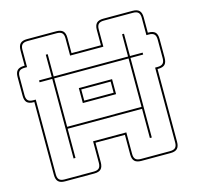

<svg xmlns="http://www.w3.org/2000/svg" viewBox="-107 -843 993 965"><g transform="rotate(-15 389.5 -360.0)"><path d="M583 -504H196V-252H583ZM303 -347V-425H476V-347ZM466 -415H313V-357H466ZM186 -90V-504H120V-514H186V-630H196V-514H583V-630H593V-514H659V-504H593V-90H583V-242H196V-90ZM303 -36V-148H476V-36Q476 -17 484.5 -8.5Q493 0 512 0H664Q683 0 691.5 -8.5Q700 -17 700 -36V-425H713Q732 -425 740.5 -433.5Q749 -442 749 -461V-558Q749 -577 740.5 -585.5Q732 -594 713 -594H700V-684Q700 -703 691.5 -711.5Q683 -720 664 -720H512Q493 -720 484.5 -711.5Q476 -703 476 -684V-594H303V-684Q303 -703 294.5 -711.5Q286 -720 267 -720H115Q96 -720 87.5 -711.5Q79 -703 79 -684V-594H66Q47 -594 38.5 -585.5Q30 -577 30 -558V-461Q30 -442 38.5 -433.5Q47 -425 66 -425H79V-36Q79 -17 87.5 -8.5Q96 0 115 0H267Q286 0 294.5 -8.5Q303 -17 303 -36ZM115 10Q91 10 80 -1Q69 -12 69 -36V-415H66Q42 -415 31 -425.5Q20 -436 20 -461V-558Q20 -582 31 -593Q42 -604 66 -604H69V-684Q69 -708 80 -719Q91 -730 115 -730H267Q291 -730 302 -719Q313 -708 313 -684V-604H466V-684Q466 -708 477 -719Q488 -730 512 -730H664Q688 -730 699 -719Q710 -708 710 -684V-604H713Q737 -604 748 -593.5Q759 -583 759 -558V-461Q759 -436 748 -425.5Q737 -415 713 -415H710V-36Q710 -12 699 -1Q688 10 664 10H512Q488 10 477 -1Q466 -12 466 -36V-138H313V-36Q313 -12 302 -1Q291 10 267 10Z"/></g></svg>

Font: Bungee Outline
Style: Regular
Weight: 400
Designer: David Jonathan Ross
Foundry: David Jonathan Ross
Version: Version 1.000;PS 1.0;hotconv 1.0.72;makeotf.lib2.5.5900